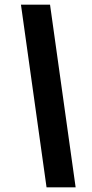

<svg xmlns="http://www.w3.org/2000/svg" viewBox="-20 -720 395 825"><path d="M70 -700H195L305 85H180Z"/></svg>

Font: Cabin
Style: Bold Italic
Weight: 700
Italic angle: -7°
Designer: Pablo Impallari
Foundry: Pablo Impallari. http://www.impallari.com Igino Marini. http://www.ikern.com
Version: Version 2.200